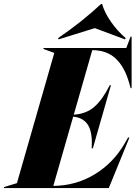

<svg xmlns="http://www.w3.org/2000/svg" viewBox="-76 -956 689 976"><path d="M575 -257H582L477 0H-56V-5L10 -25L200 -687L145 -707V-712H566L588 -770H593V-508H588L581 -533Q558 -615 512.5 -658Q467 -701 393 -701L299 -373Q362 -377 403.5 -413Q445 -449 482 -523H488L396 -202H390Q391 -211 391 -228Q391 -296 366.5 -327.5Q342 -359 296 -363L195 -11Q310 -12 405.5 -70Q501 -128 559 -229ZM438 -936H443Q455 -893 487.5 -846Q520 -799 563 -762L559 -756L406 -813L222 -756L219 -762Q342 -846 438 -936Z"/></svg>

Font: Nyght Serif Dark Italic
Style: Regular
Weight: 800
Italic angle: -16°
Designer: Maksym Kobuzan
Version: Version 0.400